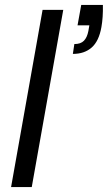

<svg xmlns="http://www.w3.org/2000/svg" viewBox="-20 -760 438 780"><path d="M276 -541 282 -581Q308 -581 321 -594.5Q334 -608 339 -634L343 -657H295L310 -740H398Q399 -689 392 -650Q382 -593 352.5 -567Q323 -541 276 -541ZM25 0 153 -720H237L109 0Z"/></svg>

Font: DeepMind Sans
Style: Italic
Weight: 400
Italic angle: -10°
Designer: Jonny Pinhorn / Modifications: Colophon Foundry
Foundry: Colophon Foundry
Version: Version 1.002; ttfautohint (v1.8.2)